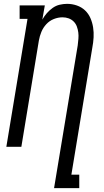

<svg xmlns="http://www.w3.org/2000/svg" viewBox="-20 -763 540 998"><path d="M261 215 384 -527Q386 -544 387.5 -561Q389 -578 387 -594Q385 -610 379.5 -625Q374 -640 363 -651Q352 -662 337 -667.5Q322 -673 305 -673Q282 -673 259.5 -664Q237 -655 220.5 -637Q204 -619 195 -597Q186 -575 182 -552L91 0H13L123 -665H82V-735H213L200 -661Q210 -679 223.5 -694.5Q237 -710 254 -722Q271 -734 290.5 -738.5Q310 -743 329 -743Q355 -743 379.5 -734.5Q404 -726 422 -709Q440 -692 450 -669Q460 -646 464 -620.5Q468 -595 466.5 -568.5Q465 -542 460 -516L351 145H392V215Z"/></svg>

Font: Iosevka Gothic
Style: Italic
Weight: 400
Italic angle: -9°
Monospace: yes
Designer: Belleve Invis
Foundry: Belleve Invis
Version: Version 15.5.1; ttfautohint (v1.8.4)